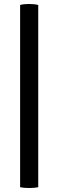

<svg xmlns="http://www.w3.org/2000/svg" viewBox="-20 -799 294 964"><path d="M81 141V-774Q98 -779 126 -779Q154 -779 172 -774V141Q153 145 126.5 145Q100 145 81 141Z"/></svg>

Font: Signika Negative
Style: Regular
Weight: 400
Designer: Anna Giedrys
Foundry: Anna Giedrys
Version: Version 1.001